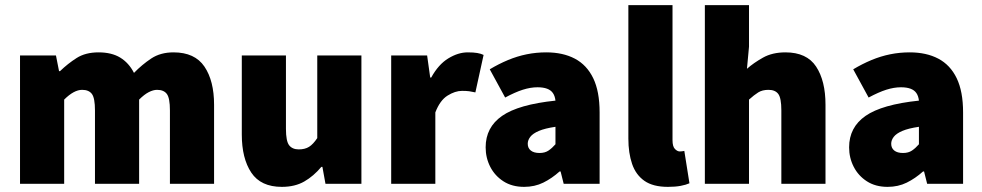

<svg xmlns="http://www.w3.org/2000/svg" viewBox="-20 -716 3826 748"><path d="M58 0V-500H198L210 -439H214Q244 -468 278.5 -490Q313 -512 364 -512Q415 -512 448.5 -491.5Q482 -471 502 -432Q533 -464 569 -488Q605 -512 656 -512Q739 -512 776.5 -456.5Q814 -401 814 -308V0H642V-286Q642 -334 630 -350Q618 -366 592 -366Q577 -366 559.5 -357Q542 -348 522 -328V0H350V-286Q350 -334 338 -350Q326 -366 300 -366Q268 -366 230 -328V0Z M1078 12Q996 12 959 -43.5Q922 -99 922 -192V-500H1094V-214Q1094 -166 1106.5 -150Q1119 -134 1144 -134Q1168 -134 1184 -144Q1200 -154 1216 -178V-500H1388V0H1248L1236 -66H1232Q1202 -30 1165.5 -9Q1129 12 1078 12Z M1504 0V-500H1644L1656 -414H1660Q1688 -465 1726.5 -488.5Q1765 -512 1802 -512Q1825 -512 1839.5 -509.5Q1854 -507 1864 -502L1832 -356Q1819 -359 1808 -360.5Q1797 -362 1780 -362Q1753 -362 1723.5 -343.5Q1694 -325 1676 -278V0Z M2022 12Q1975 12 1941.5 -9.5Q1908 -31 1890 -66Q1872 -101 1872 -142Q1872 -220 1936 -264.5Q2000 -309 2144 -324Q2142 -342 2134 -353.5Q2126 -365 2111 -370.5Q2096 -376 2074 -376Q2047 -376 2017 -366.5Q1987 -357 1948 -336L1888 -446Q1923 -467 1959 -482Q1995 -497 2032 -504.5Q2069 -512 2108 -512Q2173 -512 2219.5 -487.5Q2266 -463 2291 -411.5Q2316 -360 2316 -278V0H2176L2164 -48H2160Q2130 -21 2096.5 -4.5Q2063 12 2022 12ZM2082 -120Q2103 -120 2117 -129.5Q2131 -139 2144 -154V-222Q2103 -216 2079.5 -206Q2056 -196 2046 -183Q2036 -170 2036 -156Q2036 -139 2048 -129.5Q2060 -120 2082 -120Z M2582 12Q2524 12 2490.5 -11.5Q2457 -35 2442.5 -77.5Q2428 -120 2428 -176V-696H2600V-170Q2600 -145 2609.5 -135.5Q2619 -126 2628 -126Q2633 -126 2636.5 -126.5Q2640 -127 2646 -128L2666 -2Q2653 4 2632 8Q2611 12 2582 12Z M2726 0V-696H2898V-534L2890 -448Q2916 -471 2952.5 -491.5Q2989 -512 3040 -512Q3123 -512 3159.5 -456.5Q3196 -401 3196 -308V0H3024V-286Q3024 -334 3012 -350Q3000 -366 2974 -366Q2950 -366 2934 -356Q2918 -346 2898 -328V0Z M3438 12Q3391 12 3357.5 -9.5Q3324 -31 3306 -66Q3288 -101 3288 -142Q3288 -220 3352 -264.5Q3416 -309 3560 -324Q3558 -342 3550 -353.5Q3542 -365 3527 -370.5Q3512 -376 3490 -376Q3463 -376 3433 -366.5Q3403 -357 3364 -336L3304 -446Q3339 -467 3375 -482Q3411 -497 3448 -504.5Q3485 -512 3524 -512Q3589 -512 3635.5 -487.5Q3682 -463 3707 -411.5Q3732 -360 3732 -278V0H3592L3580 -48H3576Q3546 -21 3512.5 -4.5Q3479 12 3438 12ZM3498 -120Q3519 -120 3533 -129.5Q3547 -139 3560 -154V-222Q3519 -216 3495.5 -206Q3472 -196 3462 -183Q3452 -170 3452 -156Q3452 -139 3464 -129.5Q3476 -120 3498 -120Z"/></svg>

Font: Mada Black
Style: Regular
Weight: 900
Designer: Khaled Hosny
Version: Version 1.5